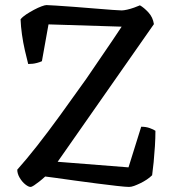

<svg xmlns="http://www.w3.org/2000/svg" viewBox="-20 -736 681 756"><path d="M100 0Q92 0 79.5 -10Q67 -20 57.5 -36Q48 -52 48 -68Q83 -107 125.5 -161Q168 -215 217 -282.5Q266 -350 320 -426Q353 -475 388.5 -526.5Q424 -578 459 -631L171 -640L145 -495Q139 -492 124.5 -488Q110 -484 91 -484Q85 -507 78 -537.5Q71 -568 66.5 -600Q62 -632 61 -660Q69 -670 83.5 -679.5Q98 -689 114 -697.5Q130 -706 143.5 -711Q157 -716 163 -716Q170 -716 200.5 -714Q231 -712 272 -709Q313 -706 353.5 -702.5Q394 -699 423.5 -697Q453 -695 459 -695Q467 -695 480.5 -698Q494 -701 508 -706Q522 -711 531 -715Q547 -706 564.5 -687Q582 -668 586 -641L207 -99L486 -77L536 -237Q555 -237 570 -231.5Q585 -226 592 -221Q592 -193 590 -160.5Q588 -128 585 -97.5Q582 -67 579 -46Q570 -37 558 -29Q546 -21 532.5 -14.5Q519 -8 508 -4Q497 0 488 0Q475 0 440 -4Q405 -8 361.5 -13.5Q318 -19 275 -25Q232 -31 200 -35.5Q168 -40 158 -41Q146 -30 134.5 -21Q123 -12 114 -6Q105 0 100 0Z"/></svg>

Font: Texturina 12pt
Style: Regular
Weight: 400
Designer: Guillermo Torres Carreño
Foundry: Omnibus-Type
Version: Version 1.002